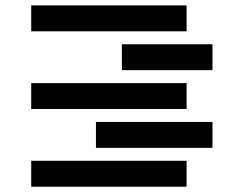

<svg xmlns="http://www.w3.org/2000/svg" viewBox="-20 -704 919 724"><path d="M683.6 0H97.7V-97.7H683.6ZM781.2 -244.1V-146.5H341.8V-244.1ZM683.6 -293H97.7V-390.6H683.6ZM781.2 -439.5H439.5V-537.1H781.2ZM683.6 -585.9H97.7V-683.6H683.6Z"/></svg>

Font: Trigram
Style: Regular
Weight: 400
Designer: GGBotNet
Foundry: GGBotNet
Version: 1.05